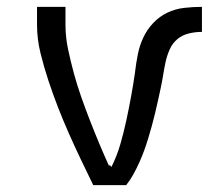

<svg xmlns="http://www.w3.org/2000/svg" viewBox="-20 -540 640 560"><path d="M252 0Q234 -37 216 -74.5Q198 -112 181 -150.5Q164 -189 149 -227.5Q134 -266 121 -305.5Q108 -345 98 -385.5Q88 -426 88 -468V-520H171V-468Q171 -432 178.5 -396.5Q186 -361 195.5 -326Q205 -291 217 -257Q229 -223 242 -189.5Q255 -156 269 -122.5Q283 -89 298 -56L300 -59L305 -53Q321 -85 331 -119.5Q341 -154 348.5 -189Q356 -224 362.5 -259.5Q369 -295 374 -330V-331Q377 -356 382 -381.5Q387 -407 398 -430.5Q409 -454 427 -473Q445 -492 468 -503Q491 -514 517 -517Q543 -520 569 -520V-447Q550 -447 531 -442.5Q512 -438 497.5 -426Q483 -414 475 -396Q467 -378 463 -359.5Q459 -341 456 -322Q453 -303 449 -284.5Q445 -266 441 -247.5Q437 -229 432.5 -210.5Q428 -192 423 -173.5Q418 -155 412.5 -137Q407 -119 400.5 -101Q394 -83 386 -65.5Q378 -48 369 -31.5Q360 -15 348 0Z"/></svg>

Font: Zed Mono Extended
Style: Regular
Weight: 400
Width: 7
Monospace: yes
Designer: Belleve Invis
Foundry: Belleve Invis
Version: Version 1.0.0; ttfautohint (v1.8.4)